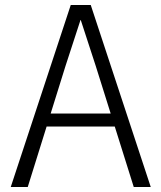

<svg xmlns="http://www.w3.org/2000/svg" viewBox="-20 -748 643 768"><path d="M263 -728H343L583 0H515L363 -484L303 -668H302L242 -484L91 0H23ZM177 -294H429L442 -242H164Z"/></svg>

Font: Murecho Thin Light
Style: Regular
Weight: 300
Version: Version 1.010